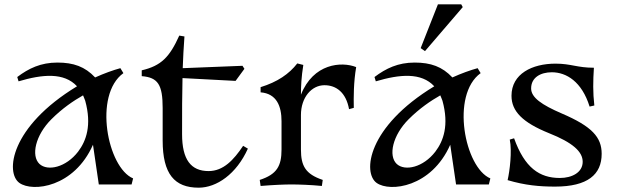

<svg xmlns="http://www.w3.org/2000/svg" viewBox="-20 -855 2859 890"><path d="M60 -498 66 -478C177 -511 277 -520 337 -455C27 -267 4 -54 70 -7C132 37 324 13 411 -184L438 0H590L597 -28C478 -78 412 -415 552 -516L538 -539C505 -530 463 -515 421 -496C374 -546 321 -565 246 -565C169 -565 113 -538 60 -498ZM163 -95C123 -133 144 -228 218 -302C269 -353 321 -388 365 -413C368 -405 372 -397 375 -388C406 -275 380 -202 342 -152C286 -79 201 -60 163 -95Z M901 15C984 15 1076 -48 1129 -166L1107 -179C1063 -113 1015 -62 947 -62C865 -62 824 -115 824 -233C824 -336 824 -417 826 -493L1072 -480L1113 -536L1104 -550L827 -539C829 -588 831 -635 835 -686L811 -690C766 -590 727 -550 637 -529V-502C712 -496 734 -463 734 -354V-204C734 -48 789 15 901 15Z M1184 -21 1188 7C1249 2 1299 0 1331 0C1363 0 1423 2 1472 7L1476 -21C1396 -48 1375 -86 1375 -162V-322C1375 -403 1424 -460 1484 -460C1539 -460 1584 -426 1598 -349L1620 -355C1619 -405 1619 -474 1631 -544C1563 -571 1432 -561 1375 -416C1375 -455 1377 -498 1386 -554L1358 -561C1320 -512 1266 -475 1188 -451V-427C1263 -421 1285 -362 1285 -293V-162C1285 -86 1264 -47 1184 -21Z M1716 -498 1722 -478C1833 -511 1933 -520 1993 -455C1683 -267 1660 -54 1726 -7C1788 37 1980 13 2067 -184L2094 0H2246L2253 -28C2134 -78 2068 -415 2208 -516L2194 -539C2161 -530 2119 -515 2077 -496C2030 -546 1977 -565 1902 -565C1825 -565 1769 -538 1716 -498ZM1930 -632 1950 -618 2125 -822 2118 -835H2010ZM1819 -95C1779 -133 1800 -228 1874 -302C1925 -353 1977 -388 2021 -413C2024 -405 2028 -397 2031 -388C2062 -275 2036 -202 1998 -152C1942 -79 1857 -60 1819 -95Z M2363 -214 2343 -208C2354 -154 2343 -63 2333 -20C2414 4 2481 10 2553 10C2704 10 2769 -46 2769 -142C2769 -219 2724 -269 2584 -329C2491 -369 2442 -403 2442 -445C2442 -496 2486 -520 2538 -520C2605 -520 2677 -477 2713 -361L2735 -366C2728 -426 2729 -480 2733 -541C2655 -541 2627 -560 2555 -560C2447 -560 2351 -513 2351 -411C2351 -339 2403 -287 2524 -238C2635 -194 2681 -152 2681 -105C2681 -56 2632 -30 2575 -30C2481 -30 2412 -77 2363 -214Z"/></svg>

Font: Basteleur Moonlight
Style: Regular
Weight: 300
Designer: Keussel
Foundry: Keussel Studio
Version: Version 1.300;Glyphs 3.2 (3192)